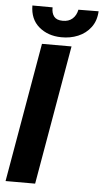

<svg xmlns="http://www.w3.org/2000/svg" viewBox="-60 -939 523 976"><g transform="rotate(5 201.5 -450.5)"><path d="M281.2 -710.9 157.7 0H6.8L130.4 -710.9ZM299.8 -899.9 402.8 -900.9Q400.4 -852.1 375.2 -818.6Q350.1 -785.2 310.3 -768.6Q270.5 -752 224.1 -752.9Q156.2 -753.9 110.8 -792.5Q65.4 -831.1 64.9 -900.9L168 -900.4Q167 -871.6 180.4 -854.2Q193.8 -836.9 224.6 -836.9Q255.4 -836.4 274.7 -853.5Q293.9 -870.6 299.8 -899.9Z"/></g></svg>

Font: Roboto Condensed ExtraBold
Style: Italic
Weight: 800
Italic angle: -12°
Designer: Christian Robertson
Foundry: Google
Version: Version 3.008; 2023